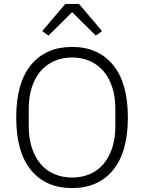

<svg xmlns="http://www.w3.org/2000/svg" viewBox="-20 -950 737 982"><path d="M349 12Q215 12 139 -79.5Q63 -171 63 -349Q63 -527 139 -618.5Q215 -710 349 -710Q482 -710 558 -618Q634 -526 634 -349Q634 -172 558 -80Q482 12 349 12ZM349 -42Q399 -42 439.5 -59.5Q480 -77 509 -111Q538 -145 554 -194Q570 -243 570 -305V-393Q570 -455 554 -504Q538 -553 509 -586.5Q480 -620 439.5 -638Q399 -656 349 -656Q299 -656 258 -638Q217 -620 188 -586.5Q159 -553 143 -504Q127 -455 127 -393V-305Q127 -243 143 -194Q159 -145 188 -111Q217 -77 258 -59.5Q299 -42 349 -42ZM384 -930 502 -791 470 -768 349 -888 228 -768 196 -791 314 -930Z"/></svg>

Font: IBM Plex Sans Devanagari Light
Style: Regular
Weight: 300
Designer: Mike Abbink, Paul van der Laan, Pieter van Rosmalen, Erin McLaughlin
Foundry: Bold Monday
Version: Version 1.1